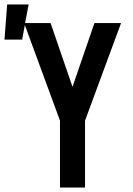

<svg xmlns="http://www.w3.org/2000/svg" viewBox="-74 -838 594 858"><path d="M194 0V-299L37 -726L25 -661H-54L-42 -818H54L38 -735H152L250 -450L348 -735H467L306 -299V0Z"/></svg>

Font: Iosevka Algr
Style: Bold
Weight: 700
Monospace: yes
Designer: Belleve Invis
Foundry: Belleve Invis
Version: Version 26.0.2; ttfautohint (v1.8.3)